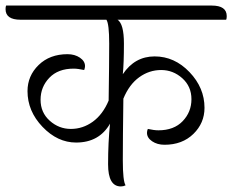

<svg xmlns="http://www.w3.org/2000/svg" viewBox="-55 -666 836 691"><path d="M707 -646Q761 -646 761 -608Q761 -599 759 -595H368Q391 -580 391 -509.5Q391 -439 387 -399Q430 -463 501.5 -463Q573 -463 627 -406.5Q681 -350 681 -278Q681 -223 641 -184Q601 -145 537 -145Q511 -145 492.5 -157.5Q474 -170 474 -188Q474 -195 477 -202Q500 -197 515 -197Q571 -197 602.5 -230Q634 -263 634 -309Q634 -355 601 -384.5Q568 -414 525 -414Q482 -414 446 -388Q410 -362 389 -311Q387 -165 387 -89.5Q387 -14 397 1Q389 5 380 5Q334 5 334 -74.5Q334 -154 341 -221Q302 -153 219 -153Q152 -153 98 -209.5Q44 -266 44 -338Q44 -393 84 -432Q124 -471 188 -471Q214 -471 232.5 -458.5Q251 -446 251 -428Q251 -422 248 -414Q225 -419 210 -419Q154 -419 122.5 -386Q91 -353 91 -307Q91 -261 124 -231.5Q157 -202 200 -202Q243 -202 279 -228Q315 -254 336 -304Q338 -438 338 -509Q338 -580 328 -595H19Q-35 -595 -35 -633Q-35 -642 -33 -646Z"/></svg>

Font: Laila Light
Style: Regular
Weight: 300
Designer: Hitesh Malaviya
Foundry: Indian Type Foundry
Version: Version 1.302;PS 1.0;hotconv 1.0.78;makeotf.lib2.5.61930; tt